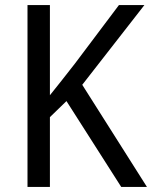

<svg xmlns="http://www.w3.org/2000/svg" viewBox="-20 -734 597 754"><path d="M557 0 303 -401 547 -714H447L274 -484C237 -436 204 -395 176 -360V-714H88V0H176V-274L241 -337L456 0Z"/></svg>

Font: Noto Sans Lao SemiCondensed
Style: Regular
Weight: 400
Width: 4
Designer: Monotype Design Team
Foundry: Monotype Imaging Inc.
Version: Version 2.003